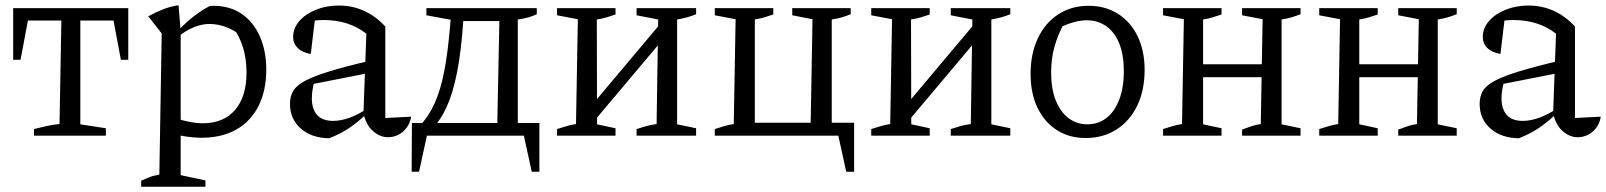

<svg xmlns="http://www.w3.org/2000/svg" viewBox="-20 -515 6098 729"><path d="M467 -484V-288H439L411 -437H285V-43L382 -28V0H109V-25Q133 -31 157.5 -36.5Q182 -42 206 -44L213 -437H86L58 -288H30V-484Z M746 8Q714 8 677.5 2Q641 -4 602 -17L620 -75Q659 -61 691.5 -54Q724 -47 750 -47Q829 -47 872.5 -97.5Q916 -148 916 -240Q916 -290 903 -333.5Q890 -377 863 -414L910 -369Q844 -424 776 -424Q718 -424 658 -377V-400Q686 -430 715 -452.5Q744 -475 776 -492Q780 -493 784 -493Q788 -493 790 -493Q853 -493 898 -462Q943 -431 967 -376Q991 -321 991 -251Q991 -170 961 -111.5Q931 -53 876 -22.5Q821 8 746 8ZM516 194V171Q530 165 545.5 158.5Q561 152 585 148L594 -388L543 -453Q572 -469 600 -480Q628 -491 658 -495L666 -396V150L760 170V194Z M1453 6Q1423 6 1396.5 -17Q1370 -40 1360 -85L1371 -387Q1305 -439 1209 -439Q1190 -439 1171 -436.5Q1152 -434 1135 -430L1177 -452L1160 -310Q1127 -316 1110 -333Q1093 -350 1093 -375Q1093 -408 1116.5 -435Q1140 -462 1179.5 -478Q1219 -494 1266 -494Q1319 -494 1364 -473Q1409 -452 1443 -414V-67L1541 -72Q1537 -47 1523.5 -29.5Q1510 -12 1492 -3Q1474 6 1453 6ZM1230 10Q1163 9 1122 -27Q1081 -63 1081 -121Q1081 -149 1093.5 -170Q1106 -191 1139 -208.5Q1172 -226 1232.5 -244.5Q1293 -263 1387 -285V-239L1148 -192L1174 -205Q1169 -190 1166.5 -173Q1164 -156 1164 -142Q1164 -101 1184 -78.5Q1204 -56 1245 -56Q1274 -56 1307.5 -68Q1341 -80 1378 -105V-89Q1346 -57 1311 -32.5Q1276 -8 1230 10Z M1617 -22 1574 -38Q1608 -73 1630.5 -123.5Q1653 -174 1666.5 -243.5Q1680 -313 1688 -406L1691 -440L1599 -457V-484H2018V-461Q2003 -454 1986 -449Q1969 -444 1946 -441V-36H1868L1876 -435H1739Q1731 -318 1715 -238.5Q1699 -159 1675.5 -108Q1652 -57 1617 -22ZM1543 137 1544 -48H2028V137H1999L1969 0H1601L1571 137Z M2212 -27 2209 -94 2515 -458V-387ZM2095 0V-25Q2112 -30 2129 -35.5Q2146 -41 2167 -44L2174 -442L2095 -457V-484H2317V-460Q2300 -454 2283 -449Q2266 -444 2246 -441L2247 -43L2317 -28V0ZM2397 0V-25Q2415 -31 2435 -36.5Q2455 -42 2473 -44L2479 -441L2397 -457V-484H2623V-461Q2592 -448 2551 -441V-43L2623 -28V0Z M3138 -49H3223V137H3193L3163 0H2694V-25Q2711 -30 2728 -35.5Q2745 -41 2766 -44L2773 -442L2694 -457V-484H2916V-460Q2899 -454 2882 -449Q2865 -444 2846 -441V-49H3058L3065 -442L2988 -457V-484H3210V-461Q3193 -454 3175.5 -449Q3158 -444 3138 -441Z M3405 -27 3402 -94 3708 -458V-387ZM3288 0V-25Q3305 -30 3322 -35.5Q3339 -41 3360 -44L3367 -442L3288 -457V-484H3510V-460Q3493 -454 3476 -449Q3459 -444 3439 -441L3440 -43L3510 -28V0ZM3590 0V-25Q3608 -31 3628 -36.5Q3648 -42 3666 -44L3672 -441L3590 -457V-484H3816V-461Q3785 -448 3744 -441V-43L3816 -28V0Z M4102 9Q4039 9 3992 -21.5Q3945 -52 3919 -106.5Q3893 -161 3893 -234Q3893 -311 3920.5 -369.5Q3948 -428 3998 -460.5Q4048 -493 4113 -493Q4177 -493 4225 -462.5Q4273 -432 4299.5 -377Q4326 -322 4326 -250Q4326 -172 4298 -114Q4270 -56 4219.5 -23.5Q4169 9 4102 9ZM4108 -43Q4150 -43 4181 -67Q4212 -91 4229.5 -136.5Q4247 -182 4247 -245Q4247 -306 4230 -349Q4213 -392 4181 -415Q4149 -438 4106 -438Q4079 -438 4047.5 -428Q4016 -418 3979 -398L4022 -430Q3997 -385 3984 -338.5Q3971 -292 3971 -240Q3971 -178 3988.5 -134Q4006 -90 4037 -66.5Q4068 -43 4108 -43Z M4696 0V-23Q4712 -29 4731 -35.5Q4750 -42 4767 -44L4774 -442L4696 -457V-484H4918V-461Q4900 -454 4883 -449Q4866 -444 4846 -441V-43L4918 -28V0ZM4396 0V-25Q4413 -30 4430 -35.5Q4447 -41 4468 -44L4475 -442L4396 -457V-484H4618V-460Q4601 -454 4584 -449Q4567 -444 4548 -441V-43L4618 -28V0ZM4513 -222V-271H4810V-222Z M5289 0V-23Q5305 -29 5324 -35.5Q5343 -42 5360 -44L5367 -442L5289 -457V-484H5511V-461Q5493 -454 5476 -449Q5459 -444 5439 -441V-43L5511 -28V0ZM4989 0V-25Q5006 -30 5023 -35.5Q5040 -41 5061 -44L5068 -442L4989 -457V-484H5211V-460Q5194 -454 5177 -449Q5160 -444 5141 -441V-43L5211 -28V0ZM5106 -222V-271H5403V-222Z M5970 6Q5940 6 5913.5 -17Q5887 -40 5877 -85L5888 -387Q5822 -439 5726 -439Q5707 -439 5688 -436.5Q5669 -434 5652 -430L5694 -452L5677 -310Q5644 -316 5627 -333Q5610 -350 5610 -375Q5610 -408 5633.5 -435Q5657 -462 5696.5 -478Q5736 -494 5783 -494Q5836 -494 5881 -473Q5926 -452 5960 -414V-67L6058 -72Q6054 -47 6040.5 -29.5Q6027 -12 6009 -3Q5991 6 5970 6ZM5747 10Q5680 9 5639 -27Q5598 -63 5598 -121Q5598 -149 5610.5 -170Q5623 -191 5656 -208.5Q5689 -226 5749.5 -244.5Q5810 -263 5904 -285V-239L5665 -192L5691 -205Q5686 -190 5683.5 -173Q5681 -156 5681 -142Q5681 -101 5701 -78.5Q5721 -56 5762 -56Q5791 -56 5824.5 -68Q5858 -80 5895 -105V-89Q5863 -57 5828 -32.5Q5793 -8 5747 10Z"/></svg>

Font: Piazzolla 24pt
Style: Regular
Weight: 400
Designer: Juan Pablo del Peral
Foundry: Huerta Tipografica
Version: Version 2.005